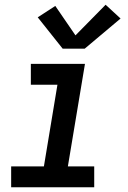

<svg xmlns="http://www.w3.org/2000/svg" viewBox="-20 -789 540 809"><path d="M27 0V-88H165L222 -432H110V-520H338L266 -88H377V0ZM244 -584 139 -716 213 -764 298 -640 425 -769 488 -711 337 -584Z"/></svg>

Font: Iosevka SS04 Semibold Oblique
Style: Regular
Weight: 600
Italic angle: -9°
Monospace: yes
Designer: Belleve Invis
Foundry: Belleve Invis
Version: Version 19.0.0; ttfautohint (v1.8.4)